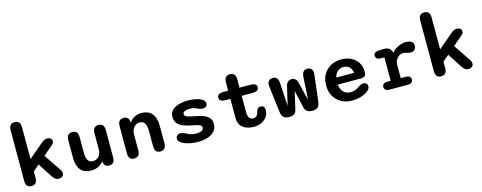

<svg xmlns="http://www.w3.org/2000/svg" viewBox="-30 -1498 5632 2242"><g transform="rotate(-15 2785.5 -377.0)"><path d="M151 5.5Q82 5.5 82 -73.5V-687.5Q82 -766.5 151 -766.5Q219.5 -766.5 219.5 -687.5V-302L390.5 -446.5Q412.5 -465.5 428.2 -475Q444 -484.5 468.5 -484.5Q493 -484.5 509 -472.8Q525 -461 525 -439Q525 -427 521 -417.8Q517 -408.5 506.5 -399L386.5 -296.5L527 -88Q536 -76 538.5 -65.2Q541 -54.5 541 -44.5Q541 -20.5 524.2 -7.5Q507.5 5.5 483 5.5Q451 5.5 434.8 -10Q418.5 -25.5 400 -52.5L294.5 -216.5L219.5 -152V-73.5Q219.5 5.5 151 5.5Z M771.5 -481Q840 -481 840 -401.5V-214.5Q840 -151 858.5 -120.8Q877 -90.5 920.5 -90.5Q950 -90.5 972 -105.2Q994 -120 1006.5 -145.5Q1019 -171 1019 -201.5V-401.5Q1019 -481 1088 -481Q1156.5 -481 1156.5 -401.5V-70.5Q1156.5 8.5 1088 8.5Q1037.5 8.5 1024.5 -37L1023.5 -60.5Q998 -29 959.8 -9Q921.5 11 873 11Q822 11 783.5 -8.8Q745 -28.5 723.8 -73.5Q702.5 -118.5 702.5 -194V-401.5Q702.5 -481 771.5 -481Z M1709.5 5Q1640.5 5 1640.5 -74.5V-258.5Q1640.5 -322 1621.8 -353.8Q1603 -385.5 1559.5 -385.5Q1539 -385.5 1521.2 -376.5Q1503.5 -367.5 1490 -351.8Q1476.5 -336 1469 -315.8Q1461.5 -295.5 1461.5 -273V-74.5Q1461.5 5 1392.5 5Q1324 5 1324 -74.5V-405.5Q1324 -485 1392.5 -485Q1447.5 -485 1458 -433L1458.5 -408.5Q1481.5 -442.5 1519.5 -464.8Q1557.5 -487 1607 -487Q1658.5 -487 1697 -466.5Q1735.5 -446 1756.8 -400.2Q1778 -354.5 1778 -278.5V-74.5Q1778 -36 1760.2 -15.5Q1742.5 5 1709.5 5Z M2166 10.5Q2122.5 10.5 2080.8 3.8Q2039 -3 2005.5 -16Q1972 -29 1952 -47.5Q1932 -66 1932 -89.5Q1932 -114.5 1948 -127.5Q1964 -140.5 1989 -140.5Q2000.5 -140.5 2013.5 -136.8Q2026.5 -133 2042 -125Q2057.5 -116.5 2075.5 -108.2Q2093.5 -100 2115.5 -94.5Q2137.5 -89 2165 -89Q2207 -89 2231.8 -100.5Q2256.5 -112 2256.5 -138.5Q2256.5 -154.5 2242.2 -164.5Q2228 -174.5 2202 -181.5Q2176 -188.5 2140.5 -194.5Q2083 -205 2039.5 -222.8Q1996 -240.5 1971.5 -271Q1947 -301.5 1947 -348.5Q1947 -387 1966.2 -413.5Q1985.5 -440 2017.5 -456.2Q2049.5 -472.5 2088.8 -480Q2128 -487.5 2167.5 -487.5Q2205 -487.5 2241.2 -482.2Q2277.5 -477 2307.2 -466.2Q2337 -455.5 2354.5 -438.8Q2372 -422 2372 -398Q2372 -375 2356.2 -363Q2340.5 -351 2316.5 -351Q2303 -351 2291 -354Q2279 -357 2266 -363Q2251 -371.5 2227.5 -380Q2204 -388.5 2169 -388.5Q2154.5 -388.5 2139.2 -386.8Q2124 -385 2111 -380.2Q2098 -375.5 2090 -367Q2082 -358.5 2082 -345Q2082 -329.5 2096.5 -319.8Q2111 -310 2136 -303.5Q2161 -297 2193.5 -290.5Q2251.5 -281 2296.8 -265.2Q2342 -249.5 2368 -221Q2394 -192.5 2394 -144.5Q2394 -91.5 2362.2 -57Q2330.5 -22.5 2278.8 -6Q2227 10.5 2166 10.5Z M2598.5 -377Q2522.5 -377 2522.5 -426.5Q2522.5 -476 2598.5 -476H2655.5V-577Q2655.5 -656.5 2724 -656.5Q2792.5 -656.5 2792.5 -577V-476H2923.5Q2999.5 -476 2999.5 -426.5Q2999.5 -377 2923.5 -377H2792.5V-181Q2792.5 -148 2800.8 -127.2Q2809 -106.5 2823.2 -97Q2837.5 -87.5 2856 -87.5Q2885 -87.5 2901.2 -108.2Q2917.5 -129 2921.5 -158Q2926.5 -175 2937.8 -187.2Q2949 -199.5 2972 -199.5Q2994 -199.5 3007.5 -186.8Q3021 -174 3021 -143Q3021 -97 2995.5 -62.5Q2970 -28 2928.8 -9.2Q2887.5 9.5 2840 9.5Q2792 9.5 2749.8 -5.5Q2707.5 -20.5 2681.5 -55.2Q2655.5 -90 2655.5 -149.5V-377Z M3263.5 5.5Q3226.5 5.5 3202.8 -12.5Q3179 -30.5 3172.5 -68.5Q3171.5 -76 3168 -102.5Q3164.5 -129 3160 -166.2Q3155.5 -203.5 3150.5 -244.2Q3145.5 -285 3141.2 -321.8Q3137 -358.5 3134.2 -383.8Q3131.5 -409 3131 -414.5Q3129.5 -447 3148 -466Q3166.5 -485 3196 -485Q3230 -485 3246.2 -463.8Q3262.5 -442.5 3264 -403.5L3280.5 -126L3332 -344Q3341 -384 3360.5 -399.5Q3380 -415 3404.5 -415Q3429.5 -415 3448.8 -399.5Q3468 -384 3477 -344L3529 -131L3545.5 -403.5Q3547.5 -442.5 3564 -463.8Q3580.5 -485 3614 -485Q3643 -485 3661.2 -466.2Q3679.5 -447.5 3678 -414.5Q3678 -409 3675.2 -384.2Q3672.5 -359.5 3668.2 -323.8Q3664 -288 3659.2 -248Q3654.5 -208 3650 -170.8Q3645.5 -133.5 3642 -106Q3638.5 -78.5 3637 -68.5Q3632 -31 3609 -12.8Q3586 5.5 3549 5.5Q3505 5.5 3482 -11.8Q3459 -29 3451 -67.5L3405 -271.5L3358 -67.5Q3350 -27.5 3328.5 -11Q3307 5.5 3263.5 5.5Z M4023.5 10.5Q3958.5 10.5 3902 -18Q3845.5 -46.5 3810.8 -102Q3776 -157.5 3776 -239Q3776 -300.5 3796.2 -346.8Q3816.5 -393 3851 -424.5Q3885.5 -456 3930 -471.8Q3974.5 -487.5 4023.5 -487.5Q4092 -487.5 4143.8 -461Q4195.5 -434.5 4224.5 -387.5Q4253.5 -340.5 4253.5 -277.5Q4253.5 -243 4238.2 -228Q4223 -213 4187 -213H3910Q3914 -173 3931 -145.2Q3948 -117.5 3974.2 -103.2Q4000.5 -89 4032 -89Q4073 -89 4098.2 -101.2Q4123.5 -113.5 4141.5 -127.5Q4155.5 -137 4170 -143.5Q4184.5 -150 4201 -150Q4223 -150 4236.8 -137.2Q4250.5 -124.5 4250.5 -102Q4250.5 -82.5 4240 -69Q4229.5 -55.5 4213 -43Q4183.5 -21 4135.8 -5.2Q4088 10.5 4023.5 10.5ZM3914.5 -297.5H4130.5Q4124 -343.5 4097.2 -369.2Q4070.5 -395 4025 -395Q4000.5 -395 3978.2 -384.5Q3956 -374 3939.2 -352.5Q3922.5 -331 3914.5 -297.5Z M4640 -96H4701.5Q4733.5 -96 4747.8 -82.5Q4762 -69 4762 -48Q4762 -27.5 4747.5 -13.8Q4733 0 4701.5 0H4480Q4446 0 4431.2 -13.8Q4416.5 -27.5 4416.5 -48Q4416.5 -69 4430.2 -82.5Q4444 -96 4471 -96H4518.5V-380H4472Q4443.5 -380 4428.5 -393.2Q4413.5 -406.5 4413.5 -428.5Q4413.5 -451.5 4433.8 -463.8Q4454 -476 4492.5 -476H4548Q4575 -476 4595.8 -463.2Q4616.5 -450.5 4627.5 -428L4630.5 -402Q4662.5 -440.5 4709.2 -464Q4756 -487.5 4805.5 -487.5Q4841 -487.5 4868.8 -473.2Q4896.5 -459 4896.5 -423Q4896.5 -390 4879.2 -372.5Q4862 -355 4832.5 -355Q4815 -355 4803.2 -357.8Q4791.5 -360.5 4780 -364.5Q4770 -368 4760 -369.8Q4750 -371.5 4740 -371.5Q4713 -371.5 4690.2 -356Q4667.5 -340.5 4653.8 -314.8Q4640 -289 4640 -256.5Z M5103 5.5Q5034 5.5 5034 -73.5V-687.5Q5034 -766.5 5103 -766.5Q5171.5 -766.5 5171.5 -687.5V-302L5342.5 -446.5Q5364.5 -465.5 5380.2 -475Q5396 -484.5 5420.5 -484.5Q5445 -484.5 5461 -472.8Q5477 -461 5477 -439Q5477 -427 5473 -417.8Q5469 -408.5 5458.5 -399L5338.5 -296.5L5479 -88Q5488 -76 5490.5 -65.2Q5493 -54.5 5493 -44.5Q5493 -20.5 5476.2 -7.5Q5459.5 5.5 5435 5.5Q5403 5.5 5386.8 -10Q5370.5 -25.5 5352 -52.5L5246.5 -216.5L5171.5 -152V-73.5Q5171.5 5.5 5103 5.5Z"/></g></svg>

Font: Sono ExtraLight Monospace SemiBold
Style: Regular
Weight: 600
Version: Version 2.112